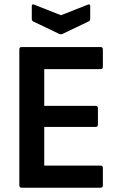

<svg xmlns="http://www.w3.org/2000/svg" viewBox="-20 -874 557 894"><path d="M81 0Q70 0 70 -11V-644Q70 -655 81 -655H448Q459 -655 459 -644V-563Q459 -552 448 -552H186V-381H426Q436 -381 436 -369V-294Q436 -283 426 -283H186V-103H448Q459 -103 459 -92V-11Q459 0 448 0ZM256 -716 135 -774Q128 -777 128 -786V-846Q128 -857 140 -852L264 -803L388 -852Q400 -857 400 -846V-786Q400 -777 392 -774L271 -716Q264 -713 256 -716Z"/></svg>

Font: Sofia Sans Semi Condensed
Style: Bold
Weight: 700
Designer: Botio Nikoltchev, Ani Petrova
Foundry: lettersoup
Version: Version 4.100; ttfautohint (v1.8.4.7-5d5b)